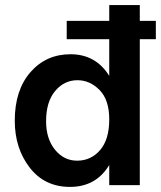

<svg xmlns="http://www.w3.org/2000/svg" viewBox="-20 -727 634 754"><path d="M161 -251Q161 -182 196 -139Q231 -96 283 -96Q337 -96 373 -137.5Q409 -179 409 -258Q409 -335 371 -373.5Q333 -412 284 -412Q232 -412 196.5 -369.5Q161 -327 161 -251ZM529 0H409V-79Q357 7 255 7Q155 7 96.5 -69Q38 -145 38 -253Q38 -373 99.5 -443.5Q161 -514 257 -514Q356 -514 409 -429V-573H242V-645H409V-707H529V-645H592V-573H529Z"/></svg>

Font: Hind Madurai SemiBold
Style: Regular
Weight: 600
Designer: Jyotish Sonowal
Foundry: Indian Type Foundry
Version: Version 1.001;PS 1.0;hotconv 1.0.86;makeotf.lib2.5.63406; tt